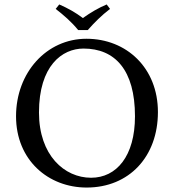

<svg xmlns="http://www.w3.org/2000/svg" viewBox="-20 -832 781 862"><path d="M689 -329C689 -527 548 -658 368 -658C189 -658 52 -506 52 -310C52 -113 197 10 369 10C560 10 689 -129 689 -329ZM355 -614C496 -614 586 -518 586 -310C586 -131 503 -34 389 -34C269 -34 155 -135 155 -327C155 -537 259 -614 355 -614ZM331 -697H374C404 -731 436 -763 474 -792L459 -812C421 -796 389 -777 352 -751C319 -776 285 -795 246 -812L230 -792C266 -764 301 -734 331 -697Z"/></svg>

Font: Libertinus Sans
Style: Regular
Weight: 400
Designer: Philipp H. Poll, Khaled Hosny
Foundry: Caleb Maclennan
Version: Version 7.050;RELEASE